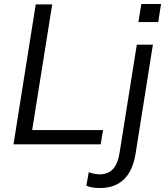

<svg xmlns="http://www.w3.org/2000/svg" viewBox="-20 -727 831 967"><path d="M48 0 160 -705H243L142 -72H499L487 0ZM677 -616 692 -707H791L777 -616ZM483 220Q468 220 448.5 217.5Q429 215 415 208L427 140Q438 145 453.5 148Q469 151 482 151Q524 151 549 124.5Q574 98 583 38L669 -502H750L663 46Q635 220 483 220Z"/></svg>

Font: Mulish
Style: Italic
Weight: 400
Italic angle: -9°
Designer: Vernon Adams
Foundry: Vernon Adams
Version: Version 3.603; ttfautohint (v1.8.3)